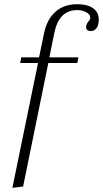

<svg xmlns="http://www.w3.org/2000/svg" viewBox="-20 -743 490 914"><path d="M450 -650Q450 -622 439 -608.5Q428 -595 413 -595Q390 -595 390 -614Q390 -627 399 -638Q408 -649 409 -654Q412 -673 392 -684Q372 -695 348 -695Q261 -695 239 -588L215 -470H353L348 -443H210L90 145L39 151L161 -443H76L81 -470H166L190 -586Q204 -652 244.5 -687.5Q285 -723 348 -723Q396 -723 423 -704Q450 -685 450 -650Z"/></svg>

Font: Taviraj ExtraLight
Style: Italic
Weight: 275
Italic angle: -12°
Designer: Katatrad Team
Foundry: CadsonDemak
Version: Version 1.001